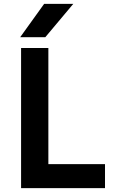

<svg xmlns="http://www.w3.org/2000/svg" viewBox="-20 -980 593 1000"><path d="M215.8 -786.1H85L210 -960H361.8ZM526.9 0H89.8V-730H231.9V-125H526.9Z"/></svg>

Font: Sora SemiBold
Style: Regular
Weight: 600
Designer: Jonathan Barnbrook, Julián Moncada
Foundry: Barnbrook Fonts
Version: Version 2.000